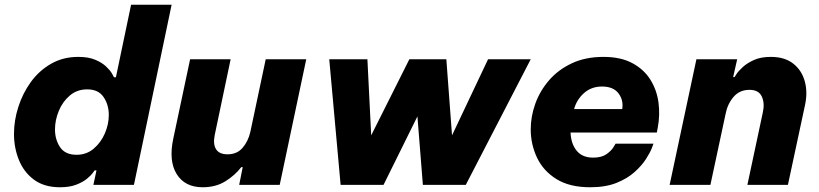

<svg xmlns="http://www.w3.org/2000/svg" viewBox="-20 -780 3455 810"><path d="M233 10Q167 10 124 -21.5Q81 -53 60 -104.5Q39 -156 39 -215Q39 -272 57.5 -329.5Q76 -387 110.5 -434.5Q145 -482 195.5 -511Q246 -540 310 -540Q353 -540 381.5 -528Q410 -516 427 -500Q444 -484 452 -470.5Q460 -457 461 -454H469L533 -760H704L545 0H374L387 -61H379Q379 -61 371.5 -50.5Q364 -40 347 -26Q330 -12 302 -1Q274 10 233 10ZM303 -127Q345 -127 375.5 -153Q406 -179 422.5 -217.5Q439 -256 439 -295Q439 -338 417 -370.5Q395 -403 348 -403Q305 -403 274.5 -377Q244 -351 228 -312Q212 -273 212 -234Q212 -191 233.5 -159Q255 -127 303 -127Z M835 10Q760 10 725.5 -45.5Q691 -101 711 -195L782 -530H953L886 -211Q878 -172 891.5 -150.5Q905 -129 940 -129Q980 -129 1003.5 -156.5Q1027 -184 1036 -223L1101 -530H1272L1160 0H989L1004 -75H998Q971 -40 930.5 -15Q890 10 835 10Z M1417 0 1369 -530H1530L1546 -209L1707 -530H1863L1887 -209L2039 -530H2219L1945 0H1764L1741 -289L1598 0Z M2470 10Q2383 10 2327.5 -24.5Q2272 -59 2245.5 -115Q2219 -171 2219 -234Q2219 -289 2238.5 -343Q2258 -397 2296.5 -441.5Q2335 -486 2392.5 -513Q2450 -540 2526 -540Q2599 -540 2648 -513.5Q2697 -487 2724 -443.5Q2751 -400 2758 -347.5Q2765 -295 2755 -242L2751 -221H2387Q2389 -173 2413 -144Q2437 -115 2482 -115Q2518 -115 2538.5 -129.5Q2559 -144 2568 -159Q2577 -174 2577 -174H2737Q2737 -174 2730 -155.5Q2723 -137 2705.5 -109.5Q2688 -82 2657.5 -54.5Q2627 -27 2581 -8.5Q2535 10 2470 10ZM2402 -320H2605Q2611 -358 2589 -386.5Q2567 -415 2520 -415Q2475 -415 2444 -387.5Q2413 -360 2402 -320Z M2805 0 2918 -530H3090L3073 -455H3079Q3079 -455 3087 -467.5Q3095 -480 3113.5 -497Q3132 -514 3161 -527Q3190 -540 3232 -540Q3290 -540 3326 -512Q3362 -484 3375 -437.5Q3388 -391 3376 -336L3304 0H3133L3198 -305Q3207 -344 3194 -372.5Q3181 -401 3142 -401Q3100 -401 3074.5 -371Q3049 -341 3041 -299L2977 0Z"/></svg>

Font: Be Vietnam Pro ExtraBold
Style: Italic
Weight: 800
Italic angle: -12°
Designer: Lam Bao, Tony Le, Vietanh Nguyen
Foundry: Yellow Type Foundry
Version: Version 1.002; ttfautohint (v1.8.3)